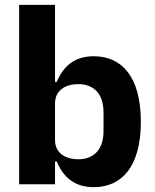

<svg xmlns="http://www.w3.org/2000/svg" viewBox="-20 -760 640 792"><path d="M59 0H207V-94H214C240 -32 284 12 367 12C481 12 561 -71 561 -258C561 -445 481 -528 367 -528C284 -528 240 -484 214 -422H207V-740H59ZM303 -103C251 -103 207 -128 207 -182V-334C207 -388 251 -413 303 -413C369 -413 407 -370 407 -298V-218C407 -146 369 -103 303 -103Z"/></svg>

Font: IBM Plex Mono
Style: Bold
Weight: 700
Monospace: yes
Designer: Mike Abbink, Paul van der Laan, Pieter van Rosmalen
Foundry: Bold Monday
Version: Version 2.004